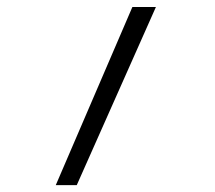

<svg xmlns="http://www.w3.org/2000/svg" viewBox="-20 -538 626 558"><path d="M142.1 0H203.1L433.1 -517.6H364.7Z"/></svg>

Font: Cascadia Code Light
Style: Regular
Weight: 300
Monospace: yes
Designer: Aaron Bell
Foundry: Saja Typeworks
Version: Version 2404.023